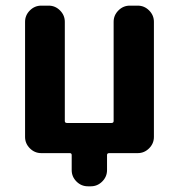

<svg xmlns="http://www.w3.org/2000/svg" viewBox="-20 -566 631 684"><path d="M470.7 -545.9Q494.1 -545.9 511.2 -528.8Q528.3 -511.7 528.3 -488.3V-78.1Q528.3 -54.7 511.2 -37.6Q494.1 -20.5 470.7 -20.5H369.1Q361.3 -20.5 361.3 -13.7V40Q361.3 63.5 344.2 80.6Q327.1 97.7 303.7 97.7H293Q269.5 97.7 252.4 80.6Q235.4 63.5 235.4 40V-13.7Q235.4 -20.5 228.5 -20.5H127Q103.5 -20.5 86.4 -37.6Q69.3 -54.7 69.3 -78.1V-488.3Q69.3 -511.7 86.4 -528.8Q103.5 -545.9 127 -545.9H153.3Q176.8 -545.9 193.8 -528.8Q210.9 -511.7 210.9 -488.3V-134.8Q210.9 -127.9 218.8 -127.9H377Q384.8 -127.9 384.8 -134.8V-488.3Q384.8 -511.7 401.9 -528.8Q418.9 -545.9 442.4 -545.9Z"/></svg>

Font: Gen Jyuu Gothic P Bold
Style: Bold
Weight: 700
Designer: [Source Han Sans]
Ryoko NISHIZUKA  (kana & ideographs); Paul D. Hunt (Latin, Greek & Cyrillic); Wenlong ZHANG  (bopomofo
Version: Version 1.002.20150607